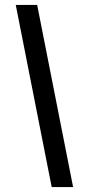

<svg xmlns="http://www.w3.org/2000/svg" viewBox="-20 -750 361 780"><path d="M131 -730 277 10H190L44 -730Z"/></svg>

Font: Domine
Style: Bold
Weight: 700
Designer: Pablo Impallari, Rodrigo Fuenzalida, Brenda Gallo
Foundry: Pablo Impallari, Rodrigo Fuenzalida, Brenda Gallo
Version: Version 2.000